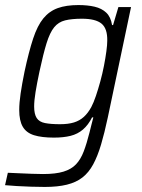

<svg xmlns="http://www.w3.org/2000/svg" viewBox="-40 -538 560 759"><path d="M137 201Q111 201 82 200Q53 199 26.5 197.5Q0 196 -20 194L-9 145Q13 146 37 147Q61 148 85 149Q109 150 130 150Q180 150 211 140.5Q242 131 260.5 111.5Q279 92 291 60.5Q303 29 314 -15Q317 -28 321.5 -45Q326 -62 329 -74H324Q309 -44 288 -26Q267 -8 239 -1Q211 6 173 6Q125 6 94.5 -3.5Q64 -13 50 -37Q36 -61 36 -103Q36 -131 41.5 -168.5Q47 -206 57 -255Q74 -334 91 -385.5Q108 -437 131.5 -465.5Q155 -494 188.5 -506Q222 -518 270 -518Q306 -518 334 -511.5Q362 -505 380 -488Q398 -471 403 -439H407L428 -510H478L386 -73Q373 -12 359.5 33.5Q346 79 328.5 111.5Q311 144 286 163.5Q261 183 224.5 192Q188 201 137 201ZM197 -47Q230 -47 252.5 -54Q275 -61 291.5 -76Q308 -91 321 -115Q330 -132 339 -158.5Q348 -185 356.5 -216Q365 -247 371 -278Q377 -309 380.5 -335Q384 -361 384 -377Q385 -425 361.5 -444.5Q338 -464 284 -464Q244 -464 217.5 -457.5Q191 -451 174 -430Q157 -409 144 -367Q131 -325 116 -255Q106 -208 100.5 -174Q95 -140 95 -117Q95 -87 105 -71.5Q115 -56 138 -51.5Q161 -47 197 -47Z"/></svg>

Font: Saira SemiCondensed Light
Style: Italic
Weight: 300
Width: 4
Italic angle: -12°
Designer: Hector Gatti with collaboration of the Omnibus-Type team
Foundry: Omnibus-Type
Version: Version 1.101